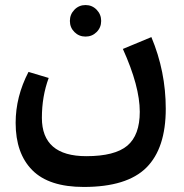

<svg xmlns="http://www.w3.org/2000/svg" viewBox="-20 -482 729 761"><path d="M363 -355Q345 -337 319 -337Q293 -337 275 -355Q257 -373 257 -399Q257 -425 275 -443.5Q293 -462 319 -462Q345 -462 363 -443.5Q381 -425 381 -399Q381 -373 363 -355ZM580 -335Q637 -199 637 -51Q637 106 560 182.5Q483 259 312 259Q174 259 108 192.5Q42 126 42 5Q42 -99 93 -197L173 -173Q146 -100 146 -15Q146 137 322 137Q435 137 484.5 95.5Q534 54 534 -39Q534 -140 467 -288Z"/></svg>

Font: FiraGO Medium
Style: Regular
Weight: 500
Designer: bBox Type
Foundry: bBox Type GmbH
Version: Version 1.001;PS 001.001;hotconv 1.0.88;makeotf.lib2.5.64775